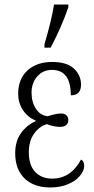

<svg xmlns="http://www.w3.org/2000/svg" viewBox="-20 -816 415 846"><path d="M176 -621Q208 -730 218 -796H281V-784Q251 -696 203 -606H176ZM47 -141Q47 -194 72.5 -229.5Q98 -265 137 -282V-285Q102 -299 81 -331Q60 -363 60 -403Q60 -468 101 -505.5Q142 -543 210 -543Q274 -543 305.5 -514Q337 -485 337 -443Q337 -396 292 -396Q292 -508 209 -508Q169 -508 144 -479Q119 -450 119 -408Q119 -366 138.5 -336.5Q158 -307 190 -304Q197 -306 215 -311Q233 -316 250 -316Q264 -316 272.5 -308Q281 -300 281 -287Q281 -273 271.5 -265Q262 -257 246 -257Q215 -257 187 -269Q154 -260 130.5 -227.5Q107 -195 107 -145Q107 -88 135 -58.5Q163 -29 210 -29Q292 -29 337 -113Q351 -106 351 -85Q351 -64 332.5 -41.5Q314 -19 280 -4.5Q246 10 202 10Q129 10 88 -30Q47 -70 47 -141Z"/></svg>

Font: Noto Serif CondLight
Style: Regular
Weight: 300
Width: 3
Designer: Monotype Design Team
Foundry: Monotype Imaging Inc.
Version: Version 1.001